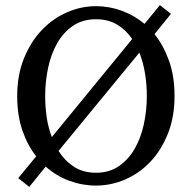

<svg xmlns="http://www.w3.org/2000/svg" viewBox="-20 -708 747 748"><path d="M208 -120Q232 -82 268 -58.5Q304 -35 354 -35Q406 -35 443.5 -61Q481 -87 505 -129Q529 -171 540.5 -224.5Q552 -278 552 -334Q552 -379 545 -422Q538 -465 523 -503ZM495 -556Q471 -591 436.5 -612Q402 -633 354 -633Q302 -633 264.5 -607.5Q227 -582 203 -540Q179 -498 167.5 -444Q156 -390 156 -334Q156 -292 162 -251Q168 -210 182 -174ZM582 -575Q617 -531 638.5 -471Q660 -411 660 -334Q660 -252 634 -187Q608 -122 565 -77Q522 -32 467 -8.5Q412 15 354 15Q301 15 250.5 -3.5Q200 -22 158 -59L94 20L51 -14L121 -99Q87 -142 67 -200.5Q47 -259 47 -334Q47 -416 73.5 -481Q100 -546 143 -591Q186 -636 241 -660Q296 -684 354 -684Q405 -684 453.5 -666.5Q502 -649 543 -615L603 -688L646 -654Z"/></svg>

Font: SourceSerifPro
Style: Book
Weight: 400
Designer: Frank Grießhammer
Foundry: Adobe Systems Incorporated
Version: Version 1.014;PS Version 1.0;hotconv 1.0.73;makeotf.lib2.5.5